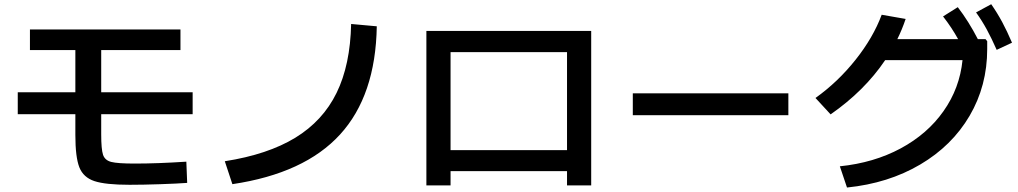

<svg xmlns="http://www.w3.org/2000/svg" viewBox="-20 -838 4728 892"><path d="M330.1 -210.9V-307.6H62.5V-409.2H330.1V-605.5H119.1V-701.2H818.4V-605.5H450.2V-409.2H875V-307.6H450.2V-213.9Q450.2 -144.5 458.7 -118.9Q467.3 -93.3 496.8 -85.7Q526.4 -78.1 606.4 -78.1Q712.4 -78.1 845.7 -86.9L849.6 11.7Q803.2 15.1 723.4 17.8Q643.6 20.5 582 20.5Q470.2 20.5 418.7 3.4Q367.2 -13.7 348.6 -60.8Q330.1 -107.9 330.1 -210.9Z M1611.3 -726.6 1730.5 -715.8Q1725.1 -394 1559.8 -213.1Q1394.5 -32.2 1059.6 17.6L1024.4 -88.9Q1224.1 -120.1 1352.1 -198.2Q1480 -276.4 1543.7 -406.5Q1607.4 -536.6 1611.3 -726.6Z M1960.9 -694.3H2726.6V23.4H2614.3V-43H2073.2V23.4H1960.9ZM2614.3 -140.6V-595.7H2073.2V-140.6Z M2919.9 -404.3H3642.6V-302.7H2919.9Z M4451.7 -558.6H4092.3Q3996.6 -416.5 3838.9 -306.6L3768.6 -382.8Q3872.6 -457 3954.6 -560.1Q4036.6 -663.1 4076.2 -769.5L4187.5 -750Q4170.9 -700.7 4148.9 -656.2H4431.2Q4401.9 -709.5 4361.3 -761.7L4429.7 -804.7Q4480 -739.3 4522.9 -656.2H4558.6L4566.4 -646.5V-610.4Q4566.4 -439.5 4484.6 -300Q4402.8 -160.6 4254.9 -73.5Q4106.9 13.7 3915 33.2L3881.8 -65.4Q4039.6 -81.5 4164.1 -148.4Q4288.6 -215.3 4363.5 -321.8Q4438.5 -428.2 4451.7 -558.6ZM4514.6 -780.3 4585 -818.4Q4613.3 -777.8 4636 -735.6Q4658.7 -693.4 4681.6 -639.6L4610.4 -606.4Q4586.9 -659.7 4564.5 -700.9Q4542 -742.2 4514.6 -780.3Z"/></svg>

Font: Pretendard JP SemiBold
Style: Regular
Weight: 600
Designer: Base glyphs from Inter by Rasmus Andersson; Hangeul glyphs from Noto Sans CJK(Source Han Sans) by Jang Soo-young and Kan
Foundry: Kil Hyung-jin
Version: Version 1.309